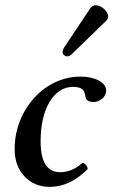

<svg xmlns="http://www.w3.org/2000/svg" viewBox="-20 -714 441 747"><path d="M174 13Q113 13 75 -28Q37 -69 37 -133Q37 -191 57 -242Q77 -293 112.5 -332.5Q148 -372 195 -394Q242 -416 294 -416Q336 -416 364.5 -400.5Q393 -385 393 -361Q393 -343 377.5 -330Q362 -317 343 -317Q322 -317 314 -331Q309 -359 303 -364Q292 -376 265 -376Q208 -376 173 -317.5Q138 -259 138 -164Q138 -44 214 -44Q259 -44 298 -78Q302 -82 308.5 -77.5Q315 -73 319 -65.5Q323 -58 319 -54Q251 13 174 13ZM259 -503Q249 -493 238.5 -495Q228 -497 224.5 -506.5Q221 -516 230 -530L330 -680Q340 -695 354.5 -693.5Q369 -692 382 -681.5Q395 -671 399.5 -657.5Q404 -644 394 -634Z"/></svg>

Font: Junicode SmExp
Style: Bold Italic
Weight: 700
Width: 6
Italic angle: -11°
Designer: Peter S. Baker
Version: Version 2.205; ttfautohint (v1.8.4)